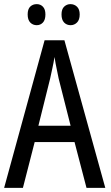

<svg xmlns="http://www.w3.org/2000/svg" viewBox="-20 -910 536 930"><path d="M399 0 341 -222H148L91 0H0L196 -715H292L490 0ZM264 -530Q261 -546 257 -564.5Q253 -583 249.5 -601.5Q246 -620 244 -634Q240 -608 234 -581Q228 -554 223 -530L166 -301H322ZM114 -840Q114 -866 126.5 -878Q139 -890 158 -890Q176 -890 188 -877.5Q200 -865 200 -840Q200 -814 188 -801Q176 -788 158 -788Q139 -788 126.5 -801Q114 -814 114 -840ZM278 -840Q278 -866 291 -878Q304 -890 321 -890Q340 -890 353 -877.5Q366 -865 366 -840Q366 -814 353 -801Q340 -788 322 -788Q303 -788 290.5 -801Q278 -814 278 -840Z"/></svg>

Font: Noto Sans Display Condensed
Style: Regular
Weight: 400
Width: 3
Designer: Monotype Design Team
Foundry: Monotype Imaging Inc.
Version: Version 2.003